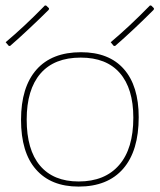

<svg xmlns="http://www.w3.org/2000/svg" viewBox="-20 -689 593 713"><path d="M280.8 -495.1Q384.8 -495.1 439.9 -432.6Q495.1 -370.1 495.1 -253.9Q495.1 -128.9 437.5 -62.5Q379.9 3.9 272 3.9Q168.9 3.9 113.3 -60.1Q58.1 -123 58.1 -244.1Q58.1 -365.2 115.2 -430.2Q172.4 -495.1 280.8 -495.1ZM279.8 -475.1Q181.6 -475.1 130.4 -416Q79.1 -356.4 79.1 -245.1Q79.1 -132.8 128.4 -74.2Q178.2 -15.1 272 -15.1Q369.6 -15.1 422.4 -76.2Q475.1 -136.7 475.1 -252Q475.1 -360.4 424.8 -418Q375 -475.1 279.8 -475.1ZM162.1 -658.2 161.1 -652.8Q128.9 -620.6 89.8 -584Q48.8 -545.4 17.1 -518.1L12.2 -519L1 -532.2Q34.2 -560.1 70.8 -594.2Q106 -627 147 -668.9L151.9 -668ZM551.8 -658.2 550.8 -652.8Q511.2 -613.3 480 -584Q439 -545.4 407.2 -518.1L401.9 -519L391.1 -532.2Q424.3 -560.1 460.9 -594.2Q496.1 -627 537.1 -668.9L542 -668Z"/></svg>

Font: Datalegreya
Style: Thin
Weight: 250
Designer: Figs Lab
Foundry: Figs Lab
Version: Version 1.002;PS 001.002;hotconv 1.0.70;makeotf.lib2.5.58329